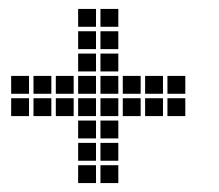

<svg xmlns="http://www.w3.org/2000/svg" viewBox="-20 -465 490 430"><path d="M5 -295V-255H45V-295ZM5 -245V-205H45V-245ZM55 -295V-255H95V-295ZM55 -245V-205H95V-245ZM105 -245V-205H145V-245ZM105 -295V-255H145V-295ZM155 -345V-305H195V-345ZM205 -345V-305H245V-345ZM205 -395V-355H245V-395ZM205 -445V-405H245V-445ZM155 -445V-405H195V-445ZM155 -395V-355H195V-395ZM155 -195V-155H195V-195ZM155 -145V-105H195V-145ZM205 -145V-105H245V-145ZM205 -195V-155H245V-195ZM155 -95V-55H195V-95ZM205 -95V-55H245V-95ZM255 -295V-255H295V-295ZM255 -245V-205H295V-245ZM305 -245V-205H345V-245ZM305 -295V-255H345V-295ZM355 -295V-255H395V-295ZM355 -245V-205H395V-245ZM155 -295V-255H195V-295ZM155 -245V-205H195V-245ZM205 -245V-205H245V-245ZM205 -295V-255H245V-295Z"/></svg>

Font: Nose Transport 13 Square
Style: Regular
Weight: 400
Designer: Nico Rohrbach
Foundry: Nose
Version: Version 1.400;Glyphs 3.2.3 (3260)